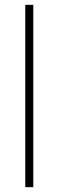

<svg xmlns="http://www.w3.org/2000/svg" viewBox="-20 -770 241 790"><path d="M84 -750H117V0H84Z"/></svg>

Font: Poiret One
Style: Regular
Weight: 400
Designer: Denis Masharov (denis.masharov@gmail.com), Cyreal (Charset Expansion)
Foundry: Denis Masharov
Version: Version 1.101